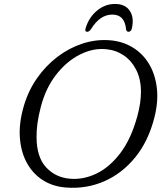

<svg xmlns="http://www.w3.org/2000/svg" viewBox="-20 -912 809 948"><path d="M518.5 -713.5Q583 -709 633.2 -679Q683.5 -649 714.8 -598Q746 -547 754.2 -479.2Q762.5 -411.5 742.5 -332.5Q713 -215.5 648 -135.5Q583 -55.5 494.8 -17Q406.5 21.5 307 14Q242 9.5 192 -22.2Q142 -54 112.5 -108Q83 -162 78 -233.8Q73 -305.5 98 -390Q120 -464.5 162.8 -525.8Q205.5 -587 262.8 -630.8Q320 -674.5 385.5 -696.2Q451 -718 518.5 -713.5ZM326 -29.5Q392 -24 456.8 -55.2Q521.5 -86.5 574.5 -156.5Q627.5 -226.5 658 -338Q667.5 -372.5 671.8 -403Q676 -433.5 676 -460Q675.5 -522.5 652.2 -567.8Q629 -613 590.2 -639Q551.5 -665 504 -669Q439 -675.5 373.8 -642.2Q308.5 -609 257 -543Q205.5 -477 181.5 -384Q170 -340.5 165 -303.2Q160 -266 160.5 -234Q161 -136.5 207.5 -86Q254 -35.5 326 -29.5ZM534.5 -840Q473 -840 428.5 -767Q419 -755 411 -755Q397 -755 403 -773.5Q419 -826.5 459 -859.5Q499 -892.5 548 -892.5Q597.5 -892.5 620.2 -859.5Q643 -826.5 631.5 -773.5Q627.5 -755 614 -755Q605.5 -755 602.5 -767Q596 -840 534.5 -840Z"/></svg>

Font: Fraunces 9pt SuperSoft Light
Style: Italic
Weight: 300
Italic angle: -16°
Version: Version 1.000;[b76b70a41]